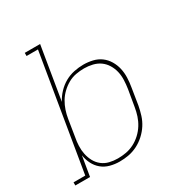

<svg xmlns="http://www.w3.org/2000/svg" viewBox="-190 -867 961 1007"><g transform="rotate(-30 291.0 -363.5)"><path d="M247 8Q218 8 190 0.5Q162 -7 141 -24.5Q120 -42 107.5 -67Q95 -92 91 -120L71 0H-18V-19H53L169 -716H100V-735H193L140 -415Q154 -442 175.5 -464.5Q197 -487 223 -501.5Q249 -516 278 -522Q307 -528 335 -528Q363 -528 390.5 -521.5Q418 -515 439.5 -499Q461 -483 475 -459.5Q489 -436 495 -409.5Q501 -383 500 -354Q499 -325 494 -297L478 -197Q473 -170 464.5 -143Q456 -116 440.5 -92Q425 -68 403 -48Q381 -28 355 -15Q329 -2 302 3Q275 8 247 8ZM247 -11Q272 -11 297 -15.5Q322 -20 345.5 -32Q369 -44 389 -62.5Q409 -81 423 -103.5Q437 -126 445 -150.5Q453 -175 457 -200L474 -300Q478 -326 479 -352Q480 -378 474.5 -402Q469 -426 456 -447.5Q443 -469 423.5 -483Q404 -497 379 -503Q354 -509 328 -509Q304 -509 279 -504.5Q254 -500 231.5 -487.5Q209 -475 189.5 -456.5Q170 -438 157 -416Q144 -394 136 -370Q128 -346 124 -321L108 -221Q103 -196 102 -170Q101 -144 106 -120Q111 -96 122.5 -74.5Q134 -53 153 -38Q172 -23 196.5 -17Q221 -11 247 -11Z"/></g></svg>

Font: Iosevka Etoile Thin Oblique
Style: Regular
Weight: 100
Italic angle: -9°
Designer: Belleve Invis
Foundry: Belleve Invis
Version: Version 15.5.2; ttfautohint (v1.8.4)